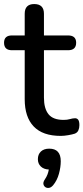

<svg xmlns="http://www.w3.org/2000/svg" viewBox="-24 -662 412 948"><path d="M276 9Q187 9 142.5 -37.5Q98 -84 98 -172V-414H35Q-4 -414 -4 -451Q-4 -487 35 -487H98V-594Q98 -642 145 -642Q193 -642 193 -594V-487H312Q352 -487 352 -451Q352 -414 312 -414H193V-180Q193 -126 215.5 -98Q238 -70 290 -70Q308 -70 321.5 -74Q335 -78 345 -78Q355 -79 361.5 -71.5Q368 -64 368 -44Q368 -30 363 -18.5Q358 -7 345 -2Q333 2 312.5 5.5Q292 9 276 9ZM238 253Q226 267 212 266Q198 265 192 252.5Q186 240 198 223Q213 201 217 175Q192 174 177.5 160Q163 146 163 124Q163 100 178 86Q193 72 219 72Q276 72 276 134Q276 163 267 196Q258 229 238 253Z"/></svg>

Font: Chiron GoRound TC
Style: Regular
Weight: 400
Designer: Ryoko NISHIZUKA 西塚涼子 (kana, bopomofo & ideographs); Paul D. Hunt (Latin, Greek & Cyrillic); Sandoll Communications 산돌커뮤니
Foundry: Adobe
Version: Version 1.000;hotconv 1.1.1;makeotfexe 2.6.0